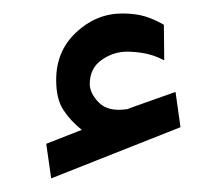

<svg xmlns="http://www.w3.org/2000/svg" viewBox="-20 -802 312 282"><path d="M100.1 -611.3Q83.5 -624.5 73 -640.6Q62.5 -656.7 62.5 -684.6Q62.5 -727.1 92 -754.6Q121.6 -782.2 159.7 -782.2Q178.2 -782.2 192.4 -778.1Q206.5 -773.9 220.7 -765.6L221.2 -713.4Q206.1 -721.2 192.6 -723.6Q179.2 -726.1 166.5 -726.1Q146.5 -726.1 129.2 -713.9Q111.8 -701.7 111.8 -678.2Q112.3 -664.1 125.7 -650.9Q139.2 -637.7 166 -641.6Q167 -641.6 168.2 -642.1Q169.4 -642.6 170.4 -643.1L237.8 -667L245.1 -615.2L55.2 -540L47.9 -590.8Z"/></svg>

Font: Vazirmatn FD NL Medium
Style: Regular
Weight: 500
Designer: Saber Rastikerdar
Foundry: Saber Rastikerdar
Version: Version 33.003